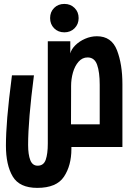

<svg xmlns="http://www.w3.org/2000/svg" viewBox="-20 -732 640 956"><path d="M9.5 -7Q9.5 -66 16.2 -147.8Q23 -229.5 39.5 -357H149Q120 -133.5 120 -10.5Q120 37.5 130.8 65.2Q141.5 93 167.5 93Q197.5 93 207.8 63.2Q218 33.5 218 -17.5V-526.5H330V-466Q335 -486.5 355 -506.5Q375 -526.5 403.8 -539Q432.5 -551.5 462.5 -551.5Q535.5 -551.5 562.5 -481.8Q589.5 -412 589.5 -313V0H335.5V9.5Q335.5 92 298.5 147.8Q261.5 203.5 165.5 203.5Q77 203.5 43.2 146.5Q9.5 89.5 9.5 -7ZM476.5 -113V-309.5Q476.5 -373 463.5 -409.5Q450.5 -446 416 -446Q390 -446 371.2 -424.8Q352.5 -403.5 343.2 -370.8Q334 -338 334 -303.5V-277.5L333.5 -113ZM229.5 -642Q229.5 -672.5 249.5 -692.5Q269.5 -712.5 300.5 -712.5Q331 -712.5 351.2 -692.5Q371.5 -672.5 371.5 -642Q371.5 -611.5 351.2 -591.2Q331 -571 300.5 -571Q269.5 -571 249.5 -591.2Q229.5 -611.5 229.5 -642Z"/></svg>

Font: JuliaMono ExtraBoldItalic
Style: Regular
Weight: 800
Italic angle: -9°
Monospace: yes
Designer: cormullion
Foundry: corm
Version: Version 0.049; ttfautohint (v1.8.4)